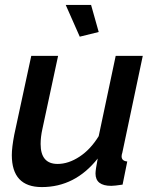

<svg xmlns="http://www.w3.org/2000/svg" viewBox="-20 -750 626 780"><path d="M247 -730H350L381 -620L304 -601ZM28 -120Q28 -151 38 -203L107 -523H216L152 -225Q145 -193 145 -165Q145 -84 214 -84Q258 -84 303 -113.5Q348 -143 381 -197L450 -523H560L477 -130Q474 -121 474 -115Q474 -96 497 -94L478 0Q445 5 432 5Q368 5 368 -45Q368 -60 377 -106Q285 10 150 10Q28 10 28 -120Z"/></svg>

Font: Raleway-v4020 SemiBold
Style: Italic
Weight: 600
Italic angle: -12°
Designer: Matt McInerney, Pablo Impallari, Rodrigo Fuenzalida
Foundry: Matt McInerney, Pablo Impallari, Rodrigo Fuenzalida
Version: Version 4.020;PS 004.020;hotconv 1.0.88;makeotf.lib2.5.64775